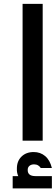

<svg xmlns="http://www.w3.org/2000/svg" viewBox="-20 -748 296 1021"><path d="M100.1 0V-727.5H207V0ZM47.4 253.9V188.5H77.1Q68.8 170.4 69.8 149.4Q69.3 109.4 94 85Q118.7 60.5 159.2 60.5Q194.8 60.5 220.2 82Q245.6 103.5 255.9 145.5H196.8Q191.9 137.2 182.9 131.6Q173.8 126 161.1 126Q146 126 136.5 134Q127 142.1 127.4 156.2Q127 188.5 168.5 188.5H255.9V253.9Z"/></svg>

Font: Inter Display Semi Bold
Style: Regular
Weight: 600
Designer: Rasmus Andersson
Foundry: rsms
Version: Version 4.000;git-37864ae